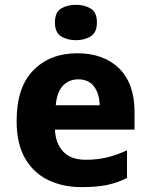

<svg xmlns="http://www.w3.org/2000/svg" viewBox="-20 -765 626 795"><path d="M299.3 -544.4Q409.7 -544.4 473.4 -481.7Q537.1 -418.9 537.1 -300.8V-228.5H207.5Q210 -170.9 241.9 -137.2Q273.9 -103.5 334.5 -103.5Q383.3 -103.5 423.3 -113.3Q463.4 -123 505.9 -142.6V-28.3Q468.3 -8.8 424.8 0.5Q381.3 9.8 316.9 9.8Q239.7 9.8 179 -19.8Q118.2 -49.3 83.5 -109.9Q48.8 -170.4 48.8 -263.7Q48.8 -403.8 118.2 -474.1Q187.5 -544.4 299.3 -544.4ZM304.2 -436.5Q265.1 -436.5 240.2 -409.7Q215.3 -382.8 210.9 -329.1H392.6Q392.1 -375.5 369.9 -406Q347.7 -436.5 304.2 -436.5ZM294.9 -745.1Q329.6 -745.1 355.5 -729.7Q381.3 -714.4 381.3 -671.9Q381.3 -630.4 355.5 -614.5Q329.6 -598.6 294.9 -598.6Q258.3 -598.6 232.9 -614.5Q207.5 -630.4 207.5 -671.9Q207.5 -714.4 232.9 -729.7Q258.3 -745.1 294.9 -745.1Z"/></svg>

Font: Lunasima
Style: Bold
Weight: 700
Designer: The DocRepair Project, Monotype Design Team
Foundry: Google
Version: Version 2.009